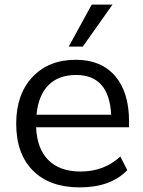

<svg xmlns="http://www.w3.org/2000/svg" viewBox="-20 -810 627 839"><path d="M328.1 8.8Q197.3 8.8 124 -64.5Q50.8 -137.7 50.8 -269.5Q50.8 -397.5 121.6 -473.1Q192.4 -548.8 311.5 -548.8Q421.9 -548.8 482.9 -478Q543.9 -407.2 543.9 -279.3V-253.9H137.7Q141.6 -160.2 191.4 -110.4Q241.2 -60.5 332 -60.5Q434.6 -60.5 505.9 -126L536.1 -66.4Q463.9 8.8 328.1 8.8ZM139.6 -308.6H465.8Q457 -482.4 312.5 -482.4Q236.3 -482.4 191.9 -438Q147.5 -393.6 139.6 -308.6ZM280.3 -606.4 380.9 -790H471.7L341.8 -606.4Z"/></svg>

Font: Min Sans
Style: Regular
Weight: 400
Designer: Jinseong-Kim, NotoSansCJK, Nunito
Foundry: Jinseong-Kim
Version: Version 1.400;Glyphs 3.1.2 (3151)